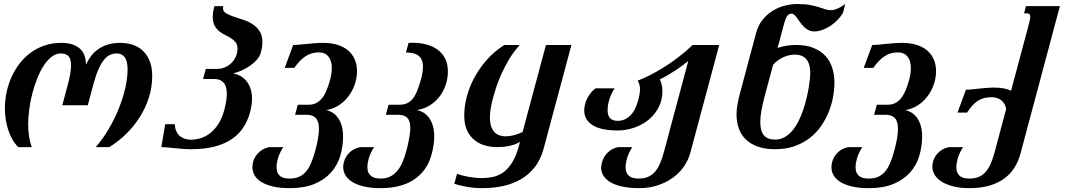

<svg xmlns="http://www.w3.org/2000/svg" viewBox="-20 -747 5422 975"><path d="M416.5 -418.5Q427.3 -442.4 442.6 -462.6Q458 -482.9 479.5 -497.8Q501 -512.7 528.6 -521Q556.2 -529.3 590.8 -529.3Q622.6 -529.3 651.9 -520.3Q681.2 -511.2 703.6 -491Q726.1 -470.7 739.5 -438.7Q752.9 -406.7 752.9 -360.8Q752.9 -304.7 736.1 -251.7Q719.2 -198.7 689.9 -152.4Q660.7 -106 620.9 -67.2Q581.1 -28.4 535.2 0H466.3Q499.5 -38.1 529.1 -87.2Q558.6 -136.3 580.6 -189.5Q602.5 -242.7 615.2 -295.7Q627.9 -348.6 627.9 -394.5Q627.9 -436.5 613.5 -456.1Q599.1 -475.6 573.3 -475.6Q554.2 -475.6 537.6 -467.8Q521 -460 506.1 -440.9Q491.2 -421.9 477.8 -389.9Q464.4 -357.9 451.7 -309.6L425.8 -212.4H296.4L322.3 -309.6Q332.1 -344.7 336.5 -370.9Q340.8 -397 340.8 -416Q340.8 -448.7 327.4 -462.2Q314 -475.6 289.1 -475.6Q264.7 -475.6 242.7 -459Q220.7 -442.4 202.4 -414.6Q184.1 -386.7 169.5 -349.9Q154.8 -313 144.3 -273Q133.8 -232.9 128.5 -191.9Q123.1 -150.9 123.1 -114.3Q123.1 -85 127.2 -55.9Q131.4 -26.9 141.2 0H72.3Q55.2 -17.6 42.5 -40.1Q29.8 -62.5 21.5 -87.9Q13.2 -113.3 9.1 -140.9Q4.9 -168.5 4.9 -196.3Q4.9 -238.8 13.7 -279.8Q22.5 -320.8 39.4 -357.7Q56.2 -394.5 80.9 -426Q105.5 -457.5 137.2 -480.5Q169 -503.4 207.6 -516.4Q246.1 -529.3 291 -529.3Q327.2 -529.3 351.1 -520.3Q375 -511.2 389.7 -496.1Q404.3 -481 410.4 -460.9Q416.5 -440.9 416.5 -418.5Z M1119.1 -189Q1131.8 -238.3 1131.8 -269.5Q1131.8 -309.1 1115.5 -327.4Q1099.1 -345.7 1069.3 -345.7H1011.2L1024.9 -397H1081.5Q1104.5 -397 1123.8 -405.8Q1143.1 -414.6 1157 -429Q1170.9 -443.4 1178.5 -461.9Q1186 -480.5 1186 -500Q1186 -520 1176.8 -532Q1167.5 -543.9 1153.6 -552.7Q1139.6 -561.5 1123.3 -569.3Q1106.9 -577.1 1093 -588.4Q1079.1 -599.6 1069.8 -616.5Q1060.5 -633.3 1060.5 -660.6Q1060.5 -672.4 1062.5 -686Q1064.5 -699.7 1068.8 -715.8H1113.8Q1112.3 -710 1112.3 -705.6Q1112.3 -689.5 1127.2 -680.2Q1142.1 -670.9 1164.3 -663.3Q1186.5 -655.8 1212.4 -647.5Q1238.3 -639.2 1260.5 -625.5Q1282.7 -611.8 1297.6 -589.8Q1312.5 -567.9 1312.5 -532.7Q1312.5 -508.8 1304.7 -480.5Q1299.8 -461.4 1285.2 -444.6Q1270.5 -427.7 1250.7 -413.8Q1231 -399.9 1208.3 -389.6Q1185.5 -379.4 1163.6 -374Q1183.1 -371.1 1200.7 -361.3Q1218.3 -351.6 1231.4 -335.4Q1244.6 -319.3 1252.2 -296.9Q1259.8 -274.4 1259.8 -245.6Q1259.8 -214.4 1249.5 -175.8Q1238.3 -134.8 1216.3 -100.6Q1194.3 -66.4 1158.2 -41.5Q1122.1 -16.6 1070.6 -2.9Q1019 10.7 949.7 10.7Q928.7 10.7 908 9Q887.2 7.3 867.7 5.4Q848.1 3.4 830.6 1.7Q813 0 799.3 0L818.8 -116.2H867.2Q870.6 -75.2 893.1 -56.4Q915.5 -37.6 948.7 -37.6Q974.6 -37.6 1000.2 -45.7Q1025.9 -53.7 1048.6 -71.8Q1071.3 -89.8 1089.6 -118.7Q1107.9 -147.5 1119.1 -189Z M1548.8 -215.3Q1569.8 -215.3 1586.2 -223.9Q1602.5 -232.4 1615.5 -248.5Q1628.4 -264.6 1638.4 -288.6Q1648.4 -312.5 1656.7 -343.3Q1665 -375.5 1665 -400.9Q1665 -438.5 1647.9 -459.7Q1630.9 -481 1598.6 -481Q1560.5 -481 1530.8 -460.9Q1501 -440.9 1474.6 -402.3H1425.8L1468.8 -518.6Q1482.9 -518.6 1500.7 -520.3Q1518.6 -522 1538.3 -523.9Q1558.1 -525.9 1579.1 -527.6Q1600.1 -529.3 1621.1 -529.3Q1662.1 -529.3 1694.1 -519.3Q1726.1 -509.3 1748 -490.5Q1770 -471.7 1781.5 -445.1Q1793 -418.5 1793 -385.7Q1793 -350.6 1781 -316.9Q1769 -283.2 1748 -256.1Q1727.1 -229 1698.2 -210.9Q1669.4 -192.9 1635.7 -188Q1651.9 -185.1 1667.5 -175.8Q1683.1 -166.5 1695.3 -150.1Q1707.5 -133.8 1714.8 -110.1Q1722.2 -86.4 1722.2 -54.7Q1722.2 -2.9 1707.8 44.7Q1693.4 92.3 1661.1 128.7Q1628.9 165 1577.4 186.8Q1525.9 208.5 1451.2 208.5Q1402.8 208.5 1367.2 200.2Q1331.5 191.9 1308.1 177.7Q1284.7 163.6 1273.2 144Q1261.7 124.5 1261.7 101.6Q1261.7 92.3 1264.9 77.4Q1268.1 62.5 1277.6 47.4Q1287.1 32.2 1303.7 19Q1320.3 5.9 1347.7 0H1418.5Q1397.9 32.7 1391.1 58.3Q1384.3 84 1384.3 102.1Q1384.3 119.1 1389.6 130.4Q1395 141.6 1404.1 148.2Q1413.1 154.8 1425.3 157.2Q1437.5 159.7 1451.2 159.7Q1478.5 159.7 1498.5 150.9Q1518.6 142.1 1533.7 124.5Q1548.8 106.9 1560.1 80.3Q1571.3 53.7 1581.1 17.6Q1590.8 -18.6 1595.2 -45.4Q1599.6 -72.3 1599.6 -92.3Q1599.6 -113.3 1595 -127.2Q1590.3 -141.1 1582 -149.2Q1573.7 -157.2 1562.3 -160.6Q1550.8 -164.1 1536.6 -164.1H1478.5L1492.2 -215.3Z M1953.1 -215.3H2009.8Q2030.8 -215.3 2046.6 -222.4Q2062.5 -229.5 2075.2 -244.9Q2087.9 -260.3 2097.9 -284.4Q2107.9 -308.6 2117.7 -343.3Q2127.9 -380.4 2127.9 -408.7Q2127.9 -430.2 2121.1 -444.1Q2114.3 -458 2102.5 -466.1Q2090.8 -474.1 2075 -477.3Q2059.1 -480.5 2041.5 -480.5L2054.7 -529.3Q2060.1 -529.8 2065.7 -529.8Q2071.3 -529.8 2076.7 -529.8Q2110.8 -529.8 2143.1 -521.7Q2175.3 -513.7 2200 -496.3Q2224.6 -479 2239.5 -451.4Q2254.4 -423.8 2254.4 -384.3Q2254.4 -349.1 2243.4 -316.2Q2232.4 -283.2 2211.9 -256.6Q2191.4 -230 2162.1 -211.7Q2132.8 -193.4 2096.7 -188Q2139.2 -179.2 2162.1 -143.8Q2185.1 -108.4 2185.1 -52.7Q2185.1 -13.7 2172.4 34.7Q2160.2 81.1 2135.7 114Q2111.3 147 2077.6 168Q2043.9 189 2002.4 198.7Q1960.9 208.5 1914.1 208.5Q1865.2 208.5 1829.3 200.2Q1793.5 191.9 1769.8 177.5Q1746.1 163.1 1734.4 143.6Q1722.7 124 1722.7 101.1Q1722.7 91.8 1726.1 76.9Q1729.5 62 1739 46.9Q1748.5 31.7 1765.4 18.8Q1782.2 5.9 1809.1 0H1879.9Q1859.4 32.2 1852.5 57.6Q1845.7 83 1845.7 101.6Q1845.7 118.7 1851.1 129.9Q1856.4 141.1 1865.5 147.7Q1874.5 154.3 1886.7 157Q1898.9 159.7 1912.6 159.7Q1939.9 159.7 1960.4 149.9Q1981 140.1 1996.6 121.8Q2012.2 103.5 2023.7 77.1Q2035.2 50.8 2043.9 17.6Q2063.5 -57.6 2063.5 -97.2Q2063.5 -117.7 2058.8 -130.6Q2054.2 -143.6 2045.7 -151.1Q2037.1 -158.7 2024.9 -161.4Q2012.7 -164.1 1997.6 -164.1H1939.5Z M2633.8 -76.7 2752.4 -518.6H2881.8L2740.2 9.3Q2725.6 63 2696.3 100.8Q2667 138.7 2626.2 162.6Q2585.4 186.5 2535.2 197.5Q2484.9 208.5 2428.7 208.5Q2390.1 208.5 2353.3 202.1Q2316.4 195.8 2287.1 186.5L2300.8 135.3Q2310.1 139.2 2324.2 143.1Q2338.4 147 2355.2 150.1Q2372.1 153.3 2390.4 155.3Q2408.7 157.2 2426.8 157.2Q2456.5 157.2 2484.6 151.1Q2512.7 145 2537.1 127.2Q2561.5 109.4 2581.5 76.9Q2601.6 44.4 2615.7 -8.3L2620.6 -26.4Q2606.4 -18.1 2591.1 -12.9Q2575.7 -7.8 2560.3 -4.9Q2544.9 -2 2530.5 -1Q2516.1 0 2504.4 0Q2475.1 0 2445.6 -7.6Q2416 -15.1 2391.8 -33.7Q2367.7 -52.2 2352.5 -83.3Q2337.4 -114.3 2337.4 -161.1Q2337.4 -205.6 2350.1 -254.9Q2362.8 -304.2 2388.4 -352.1Q2414.1 -399.9 2452.1 -443.1Q2490.2 -486.3 2541 -518.6H2619.6Q2587.9 -483.9 2564.9 -445.3Q2542 -406.7 2525.6 -370.1Q2509.3 -333.5 2499 -301.5Q2488.8 -269.5 2482.9 -247.6Q2467.8 -189.9 2467.8 -150.9Q2467.8 -123.5 2474.1 -105.2Q2480.5 -86.9 2491.2 -75.7Q2502 -64.5 2516.6 -59.6Q2531.2 -54.7 2547.9 -54.7Q2568.8 -54.7 2591.1 -60.8Q2613.3 -66.9 2633.8 -76.7Z M3485.4 29.3Q3475.6 65.4 3453.4 97.9Q3431.2 130.4 3397.7 154.8Q3364.3 179.2 3321 193.8Q3277.8 208.5 3226.1 208.5Q3177.7 208.5 3141.4 200.7Q3105 192.9 3080.8 179Q3056.6 165 3044.7 146Q3032.7 127 3032.7 104.5Q3032.7 96.7 3035.9 81.5Q3039.1 66.4 3048.3 50.3Q3057.6 34.2 3074.7 20Q3091.8 5.9 3120.1 0H3190.9Q3170.4 32.7 3163.6 58.3Q3156.7 84 3156.7 102.1Q3156.7 119.1 3162.1 130.4Q3167.5 141.6 3176.5 148.2Q3185.5 154.8 3197.8 157.2Q3210 159.7 3223.6 159.7Q3251 159.7 3271 151.1Q3291 142.6 3305.9 125.5Q3320.8 108.4 3331.8 83Q3342.8 57.6 3351.6 24.4L3475.1 -437Q3463.4 -427.7 3446.8 -415.3Q3430.2 -402.8 3410.9 -390.1Q3391.6 -377.4 3370.8 -365.2Q3350.1 -353 3330.6 -343.8Q3336.4 -332.5 3340.1 -317.1Q3343.8 -301.8 3343.8 -283.7Q3343.8 -239.3 3325 -202.6Q3306.2 -166 3274.4 -139.6Q3242.7 -113.3 3201.4 -98.9Q3160.2 -84.5 3115.7 -84.5Q3032.2 -84.5 2989.5 -111.3Q2946.8 -138.2 2946.8 -186.5Q2946.8 -201.2 2950.7 -216.8Q2954.6 -232.4 2961.9 -247.1Q2969.2 -261.7 2979.7 -274.9Q2990.2 -288.1 3003.9 -298.3H3101.1Q3090.8 -282.7 3083.7 -267.1Q3076.7 -251.5 3072.8 -237.1Q3068.8 -222.7 3067.1 -210Q3065.4 -197.3 3065.4 -187.5Q3065.4 -159.7 3078.4 -146.5Q3091.3 -133.3 3116.7 -133.3Q3151.9 -133.3 3179.2 -158.9Q3206.5 -184.6 3221.2 -239.3Q3230 -272 3230 -293.9Q3230 -319.8 3217.8 -337.4Q3244.1 -347.2 3277.6 -363.8Q3311 -380.4 3347.7 -403.1Q3384.3 -425.8 3422.6 -454.8Q3460.9 -483.9 3497.6 -518.6H3632.3Z M4022 -518.6Q4074.7 -518.6 4111.8 -503.4Q4148.9 -488.3 4172.4 -462.2Q4195.8 -436 4206.5 -401.4Q4217.3 -366.7 4217.3 -327.6Q4217.3 -292.5 4210.2 -253.9Q4203.1 -215.3 4188 -177.7Q4172.9 -140.1 4148.9 -106Q4125 -71.8 4091.6 -45.9Q4058.1 -20 4014.4 -4.6Q3970.7 10.7 3916 10.7Q3865.7 10.7 3828.9 -2.2Q3792 -15.1 3767.8 -38.6Q3743.7 -62 3731.9 -94.5Q3720.2 -127 3720.2 -166Q3720.2 -190.9 3725.1 -217.8Q3730 -244.6 3737.8 -273.4L3819.8 -580.1Q3830.6 -620.1 3853.5 -647.9Q3876.5 -675.8 3905.8 -693.4Q3935.1 -710.9 3967.3 -718.8Q3999.5 -726.6 4028.3 -726.6Q4066.4 -726.6 4092.5 -721.7Q4118.7 -716.8 4137.5 -710.9Q4156.2 -705.1 4170.4 -700.2Q4184.6 -695.3 4199.2 -695.3Q4213.9 -695.3 4230.7 -702.1Q4247.6 -709 4272.5 -726.6L4260.3 -680.7Q4249 -662.1 4232.4 -645Q4215.8 -627.9 4196.3 -615.2Q4176.8 -602.5 4155.8 -595Q4134.8 -587.4 4115.2 -587.4Q4098.6 -587.4 4085.7 -594Q4072.8 -600.6 4062.5 -610.8Q4052.2 -621.1 4043.9 -632.6Q4035.6 -644 4028.6 -654.3Q4021.5 -664.6 4014.4 -671.1Q4007.3 -677.7 4000 -677.7Q3986.3 -677.7 3977.8 -666Q3969.2 -654.3 3962.4 -629.4L3928.7 -503.4Q3971.7 -518.6 4022 -518.6ZM3916 -38.1Q3942.4 -38.1 3964.4 -50.5Q3986.3 -63 4003.7 -83.7Q4021 -104.5 4034.7 -131.6Q4048.3 -158.7 4058.3 -188Q4068.4 -217.3 4075.4 -246.6Q4082.5 -275.9 4086.7 -301.3Q4090.8 -326.7 4092.8 -345.9Q4094.7 -365.2 4094.7 -374.5Q4094.7 -422.9 4074.7 -446.3Q4054.7 -469.7 4015.6 -469.7Q4002.4 -469.7 3987.8 -466.6Q3973.1 -463.4 3958.5 -456.8Q3943.8 -450.2 3930.2 -440.4Q3916.5 -430.7 3905.8 -417.5L3861.8 -253.9Q3851.6 -215.3 3846.2 -183.8Q3840.8 -152.3 3840.8 -127.4Q3840.8 -82.5 3858.9 -60.3Q3877 -38.1 3916 -38.1Z M4489.3 -215.3Q4510.3 -215.3 4526.6 -223.9Q4543 -232.4 4555.9 -248.5Q4568.8 -264.6 4578.9 -288.6Q4588.9 -312.5 4597.2 -343.3Q4605.5 -375.5 4605.5 -400.9Q4605.5 -438.5 4588.4 -459.7Q4571.3 -481 4539.1 -481Q4501 -481 4471.2 -460.9Q4441.4 -440.9 4415 -402.3H4366.2L4409.2 -518.6Q4423.3 -518.6 4441.2 -520.3Q4459 -522 4478.8 -523.9Q4498.5 -525.9 4519.5 -527.6Q4540.5 -529.3 4561.5 -529.3Q4602.5 -529.3 4634.5 -519.3Q4666.5 -509.3 4688.5 -490.5Q4710.4 -471.7 4721.9 -445.1Q4733.4 -418.5 4733.4 -385.7Q4733.4 -350.6 4721.4 -316.9Q4709.5 -283.2 4688.5 -256.1Q4667.5 -229 4638.7 -210.9Q4609.9 -192.9 4576.2 -188Q4592.3 -185.1 4607.9 -175.8Q4623.5 -166.5 4635.7 -150.1Q4647.9 -133.8 4655.3 -110.1Q4662.6 -86.4 4662.6 -54.7Q4662.6 -2.9 4648.2 44.7Q4633.8 92.3 4601.6 128.7Q4569.3 165 4517.8 186.8Q4466.3 208.5 4391.6 208.5Q4343.3 208.5 4307.6 200.2Q4272 191.9 4248.5 177.7Q4225.1 163.6 4213.6 144Q4202.1 124.5 4202.1 101.6Q4202.1 92.3 4205.3 77.4Q4208.5 62.5 4218 47.4Q4227.5 32.2 4244.1 19Q4260.7 5.9 4288.1 0H4358.9Q4338.4 32.7 4331.5 58.3Q4324.7 84 4324.7 102.1Q4324.7 119.1 4330.1 130.4Q4335.4 141.6 4344.5 148.2Q4353.5 154.8 4365.7 157.2Q4377.9 159.7 4391.6 159.7Q4418.9 159.7 4439 150.9Q4459 142.1 4474.1 124.5Q4489.3 106.9 4500.5 80.3Q4511.7 53.7 4521.5 17.6Q4531.2 -18.6 4535.6 -45.4Q4540 -72.3 4540 -92.3Q4540 -113.3 4535.4 -127.2Q4530.8 -141.1 4522.5 -149.2Q4514.2 -157.2 4502.7 -160.6Q4491.2 -164.1 4477.1 -164.1H4418.9L4432.6 -215.3Z M5089.4 -193.4Q5087.4 -205.1 5082.3 -215.8Q5077.1 -226.6 5067.9 -235.1Q5058.6 -243.7 5045.7 -248.5Q5032.7 -253.4 5015.1 -253.4Q4974.1 -253.4 4945.3 -234.9Q4916.5 -216.3 4891.1 -175.3H4842.3L4885.3 -291.5Q4899.4 -291.5 4915.8 -293.2Q4932.1 -294.9 4950.2 -296.9Q4968.3 -298.8 4987.8 -300.5Q5007.3 -302.2 5028.3 -302.2Q5056.2 -302.2 5077.4 -298.1Q5098.6 -293.9 5114.3 -286.1L5206.5 -630.9Q5209 -641.1 5210.4 -648.7Q5211.9 -656.2 5211.9 -661.6Q5211.9 -671.9 5207.3 -675.5Q5202.6 -679.2 5193.8 -679.2H5180.2L5189.9 -715.8H5362.3L5162.6 31.2Q5151.9 71.8 5131.3 104.5Q5110.8 137.2 5079.1 160.2Q5047.4 183.1 5003.7 195.8Q4960 208.5 4902.3 208.5Q4857.9 208.5 4823 200Q4788.1 191.4 4763.9 176.8Q4739.7 162.1 4727.1 142.1Q4714.4 122.1 4714.4 98.6Q4714.4 89.4 4717.8 74.7Q4721.2 60.1 4730.7 45.4Q4740.2 30.8 4756.8 18.1Q4773.4 5.4 4799.8 0H4870.6Q4850.1 32.7 4843.3 58.3Q4836.4 84 4836.4 102.1Q4836.4 119.1 4841.8 130.4Q4847.2 141.6 4856.2 148.2Q4865.2 154.8 4877.4 157.2Q4889.6 159.7 4903.3 159.7Q4930.7 159.7 4950.7 151.1Q4970.7 142.6 4985.6 125.5Q5000.5 108.4 5011.5 83Q5022.5 57.6 5031.2 24.4Z"/></svg>

Font: Arian AMU Serif
Style: Bold Italic
Weight: 700
Italic angle: -15°
Designer: Ruben Hakobyan (Tarumian)
Foundry: Ruben Hakobyan (Tarumian)
Version: Version 1.002